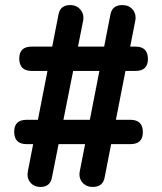

<svg xmlns="http://www.w3.org/2000/svg" viewBox="-20 -733 640 758"><path d="M346 5Q320 5 305 -13Q290 -31 295 -57L416 -676Q423 -713 463 -713Q489 -713 504 -695Q519 -677 514 -651L393 -32Q386 5 346 5ZM140 5Q114 5 99.5 -13Q85 -31 90 -57L211 -676Q218 -713 257 -713Q283 -713 298 -694.5Q313 -676 308 -650L185 -32Q178 5 140 5ZM85 -164Q36 -164 36 -213Q36 -260 85 -260H495Q544 -260 544 -211Q544 -164 495 -164ZM105 -453Q56 -453 56 -502Q56 -549 105 -549H515Q564 -549 564 -500Q564 -453 515 -453Z"/></svg>

Font: Nunito VF Beta Light
Style: Regular
Weight: 300
Designer: Vernon Adams
Foundry: newtypography
Version: Version 3.001